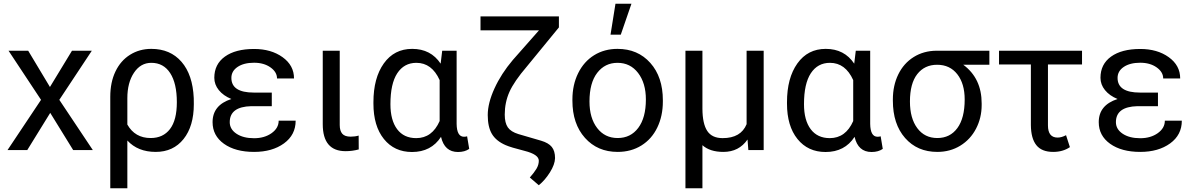

<svg xmlns="http://www.w3.org/2000/svg" viewBox="-20 -798 6353 1021"><path d="M245.6 -335.4 362.8 -528.3H468.3L295.4 -267.1L473.6 0H369.1L247.1 -197.8L125 0H20L198.2 -267.1L25.4 -528.3H129.9Z M784.7 -538.1Q885.7 -538.1 945.3 -469.2Q1004.9 -400.4 1010.3 -276.4L1010.7 -244.1Q1010.7 -127 956.1 -58.6Q901.4 9.8 808.1 9.8Q712.9 9.8 657.2 -50.8V203.1H566.4V-283.2Q566.4 -360.4 594 -418Q621.6 -475.6 671.6 -506.8Q721.7 -538.1 784.7 -538.1ZM657.2 -135.7Q697.8 -64 781.2 -64Q847.2 -64 883.8 -111.6Q920.4 -159.2 920.4 -254.4Q920.4 -354.5 885 -409.2Q849.6 -463.9 784.7 -463.9Q727.5 -463.9 692.4 -411.1Q657.2 -358.4 657.2 -275.9Z M1201.7 -148.4Q1201.7 -110.8 1237.5 -86.9Q1273.4 -63 1331.1 -63Q1386.2 -63 1424.1 -89.8Q1461.9 -116.7 1461.9 -156.2H1552.2Q1552.2 -80.6 1490 -35.4Q1427.7 9.8 1331.1 9.8Q1231.4 9.8 1170.9 -33.4Q1110.4 -76.7 1110.4 -148.4Q1110.4 -239.3 1210.4 -271.5Q1167.5 -289.1 1143.6 -318.8Q1119.6 -348.6 1119.6 -384.3Q1119.6 -456.5 1176 -497.1Q1232.4 -537.6 1331.1 -537.6Q1421.9 -537.6 1482.7 -493.9Q1543.5 -450.2 1543.5 -380.9H1453.1Q1453.1 -415 1418.2 -439.7Q1383.3 -464.4 1331.1 -464.4Q1276.4 -464.4 1243.4 -442.1Q1210.4 -419.9 1210.4 -383.8Q1210.4 -305.7 1329.6 -305.7H1425.3V-233.4H1315.9Q1201.7 -230.5 1201.7 -148.4Z M1786.6 -528.3V-133.3Q1786.6 -102.5 1800 -86.9Q1813.5 -71.3 1844.7 -71.3Q1868.2 -71.3 1887.2 -77.1L1887.7 -3.4Q1853.5 5.9 1817.9 5.9Q1696.3 5.9 1696.3 -137.7V-528.3Z M2408.2 -528.3V-139.2Q2409.2 -70.8 2447.3 -70.8Q2456.5 -70.8 2463.9 -73.2L2475.1 -6.3Q2451.7 10.3 2415.5 10.3Q2343.8 10.3 2325.2 -70.3Q2272.9 10.3 2170.9 10.3Q2077.1 10.3 2021.5 -58.8Q1965.8 -127.9 1965.8 -247.1V-254.4Q1965.8 -383.3 2021 -460.7Q2076.2 -538.1 2171.9 -538.1Q2271 -538.1 2323.2 -459.5L2331.5 -528.3ZM2056.2 -244.1Q2056.2 -158.7 2091.8 -111.1Q2127.4 -63.5 2193.4 -63.5Q2277.8 -63.5 2317.9 -154.3V-372.1Q2276.4 -463.9 2194.3 -463.9Q2128.9 -463.9 2092.5 -408.4Q2056.2 -353 2056.2 -244.1Z M2952.1 -710.9V-652.3L2781.2 -443.8Q2713.9 -365.2 2689 -309.3Q2664.1 -253.4 2664.1 -188.5Q2664.1 -144.5 2680.4 -120.8Q2696.8 -97.2 2736.8 -85L2857.4 -49.8Q2897 -38.1 2914.3 -16.6Q2931.6 4.9 2931.6 43Q2930.7 76.7 2904.3 118.7Q2877.9 160.6 2845.2 187L2797.4 146Q2820.3 120.1 2832.8 99.4Q2845.2 78.6 2845.2 56.6Q2845.2 23.4 2770 4.4Q2694.8 -14.6 2668.5 -26.4Q2618.2 -48.3 2595.9 -85.7Q2573.7 -123 2573.7 -186Q2573.7 -249.5 2609.4 -327.6Q2645 -405.8 2707 -479L2846.2 -636.7H2535.2V-710.9Z M3023.9 -269Q3023.9 -346.7 3054.4 -408.7Q3085 -470.7 3139.4 -504.4Q3193.8 -538.1 3263.7 -538.1Q3371.6 -538.1 3438.2 -463.4Q3504.9 -388.7 3504.9 -264.6V-258.3Q3504.9 -181.2 3475.3 -119.9Q3445.8 -58.6 3390.9 -24.4Q3335.9 9.8 3264.6 9.8Q3157.2 9.8 3090.6 -64.9Q3023.9 -139.6 3023.9 -262.7ZM3114.7 -258.3Q3114.7 -170.4 3155.5 -117.2Q3196.3 -64 3264.6 -64Q3333.5 -64 3374 -117.9Q3414.6 -171.9 3414.6 -269Q3414.6 -356 3373.3 -409.9Q3332 -463.9 3263.7 -463.9Q3196.8 -463.9 3155.8 -410.6Q3114.7 -357.4 3114.7 -258.3ZM3252.9 -778.3H3337.9L3281.2 -613.8H3226.6Z M3715.3 -528.3V-219.2Q3715.8 -139.6 3741 -101.6Q3766.1 -63.5 3822.8 -63.5Q3919.9 -63.5 3950.2 -137.7V-528.3H4041V0H3959.5L3955.1 -56.2Q3909.7 9.8 3826.7 9.8Q3754.9 9.8 3715.3 -25.9V203.1H3625V-528.3Z M4607.4 -528.3V-139.2Q4608.4 -70.8 4646.5 -70.8Q4655.8 -70.8 4663.1 -73.2L4674.3 -6.3Q4650.9 10.3 4614.7 10.3Q4543 10.3 4524.4 -70.3Q4472.2 10.3 4370.1 10.3Q4276.4 10.3 4220.7 -58.8Q4165 -127.9 4165 -247.1V-254.4Q4165 -383.3 4220.2 -460.7Q4275.4 -538.1 4371.1 -538.1Q4470.2 -538.1 4522.5 -459.5L4530.8 -528.3ZM4255.4 -244.1Q4255.4 -158.7 4291 -111.1Q4326.7 -63.5 4392.6 -63.5Q4477.1 -63.5 4517.1 -154.3V-372.1Q4475.6 -463.9 4393.6 -463.9Q4328.1 -463.9 4291.7 -408.4Q4255.4 -353 4255.4 -244.1Z M5241.2 -453.6H5102.5Q5200.2 -381.3 5200.2 -248V-239.7Q5200.2 -171.4 5170.4 -114Q5140.6 -56.6 5086.7 -23.4Q5032.7 9.8 4964.4 9.8Q4857.9 9.8 4793 -64.2Q4728 -138.2 4728 -262.7V-269Q4728 -343.3 4756.8 -402.3Q4785.6 -461.4 4838.6 -494.6Q4891.6 -527.8 4960 -528.3H5241.2ZM4818.8 -258.3Q4818.8 -168.9 4857.9 -116.5Q4897 -64 4964.4 -64Q5032.2 -64 5071 -116.9Q5109.9 -169.9 5109.9 -269Q5109.9 -353 5070.6 -403.3Q5031.2 -453.6 4963.4 -453.6Q4896.5 -453.6 4857.7 -403.8Q4818.8 -354 4818.8 -258.3Z M5733.9 -455.1H5552.7V-131.3Q5552.7 -66.4 5604 -66.4Q5625 -66.4 5648.9 -79.1L5669.4 -15.6Q5632.3 9.8 5580.6 9.8Q5519.5 9.8 5491 -26.1Q5462.4 -62 5461.9 -133.3V-455.1H5292.5V-528.3H5733.9Z M5914.1 -148.4Q5914.1 -110.8 5950 -86.9Q5985.8 -63 6043.5 -63Q6098.6 -63 6136.5 -89.8Q6174.3 -116.7 6174.3 -156.2H6264.6Q6264.6 -80.6 6202.4 -35.4Q6140.1 9.8 6043.5 9.8Q5943.8 9.8 5883.3 -33.4Q5822.8 -76.7 5822.8 -148.4Q5822.8 -239.3 5922.9 -271.5Q5879.9 -289.1 5856 -318.8Q5832 -348.6 5832 -384.3Q5832 -456.5 5888.4 -497.1Q5944.8 -537.6 6043.5 -537.6Q6134.3 -537.6 6195.1 -493.9Q6255.9 -450.2 6255.9 -380.9H6165.5Q6165.5 -415 6130.6 -439.7Q6095.7 -464.4 6043.5 -464.4Q5988.8 -464.4 5955.8 -442.1Q5922.9 -419.9 5922.9 -383.8Q5922.9 -305.7 6042 -305.7H6137.7V-233.4H6028.3Q5914.1 -230.5 5914.1 -148.4Z"/></svg>

Font: Noboto
Style: Regular
Weight: 400
Designer: Google
Version: Version 2.001101; 2014